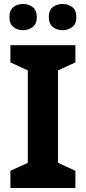

<svg xmlns="http://www.w3.org/2000/svg" viewBox="-20 -940 429 960"><path d="M357 0H32V-86L119 -126V-588L32 -628V-714H357V-628L270 -588V-126L357 -86ZM27 -854Q27 -889 47 -904.5Q67 -920 95 -920Q123 -920 143.5 -904.5Q164 -889 164 -854Q164 -821 143.5 -805Q123 -789 95 -789Q67 -789 47 -805Q27 -821 27 -854ZM224 -854Q224 -889 244 -904.5Q264 -920 293 -920Q321 -920 341.5 -904.5Q362 -889 362 -854Q362 -821 341.5 -805Q321 -789 293 -789Q264 -789 244 -805Q224 -821 224 -854Z"/></svg>

Font: Noto Sans Bengali UI
Style: Bold
Weight: 700
Designer: Jelle Bosma - Monotype Design Team
Foundry: Monotype Imaging Inc.
Version: Version 2.003; ttfautohint (v1.8.4.7-5d5b)